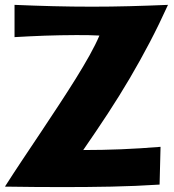

<svg xmlns="http://www.w3.org/2000/svg" viewBox="-26 -742 707 782"><path d="M658.2 -722.2Q622.6 -643.6 584 -569.8Q545.4 -496.1 502.9 -423.8Q460.4 -351.6 413.1 -279.3Q365.7 -207 313 -130.9Q390.6 -130.9 467.8 -134Q544.9 -137.2 627.9 -144L624 9.8Q525.9 16.1 428 18.1Q330.1 20 230 20Q170.9 20 112.3 19.5Q53.7 19 -5.9 18.1Q27.8 -34.7 65.4 -91.1Q103 -147.5 140.9 -204.1Q178.7 -260.7 214.8 -315.9Q251 -371.1 282.5 -421.6Q314 -472.2 338.9 -516.8Q363.8 -561.5 378.9 -597.2Q356.4 -598.6 332 -598.9Q307.6 -599.1 282.2 -599.1Q251.5 -599.1 219.5 -598.4Q187.5 -597.7 155.8 -596.7Q124 -595.7 93 -594Q62 -592.3 33.2 -590.8V-722.2Q111.8 -718.8 190.2 -716.8Q268.6 -714.8 349.1 -714.8Q425.3 -714.8 501.5 -716.8Q577.6 -718.8 658.2 -722.2Z"/></svg>

Font: Galindo
Style: Regular
Weight: 400
Version: Version 1.000